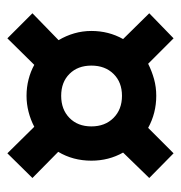

<svg xmlns="http://www.w3.org/2000/svg" viewBox="-5 -609 491 521"><g transform="rotate(-90 240.5 -348.5)"><path d="M65 -346Q65 -396 89 -436L18 -506L85 -574L157 -501Q176 -511 197.5 -516.5Q219 -522 241 -522Q264 -522 285.5 -516.5Q307 -511 325 -501L397 -574L465 -506L392 -435Q404 -415 410.5 -392.5Q417 -370 417 -346Q417 -299 395 -260L465 -189L397 -123L328 -192Q308 -182 286.5 -176Q265 -170 241 -170Q194 -170 154 -192L85 -123L18 -189L87 -260Q65 -299 65 -346ZM158 -346Q158 -309 181 -286Q204 -263 241 -263Q278 -263 300.5 -286Q323 -309 323 -346Q323 -383 300.5 -405.5Q278 -428 241 -428Q204 -428 181 -405.5Q158 -383 158 -346Z"/></g></svg>

Font: Kreon Medium
Style: Regular
Weight: 500
Version: Version 2.002